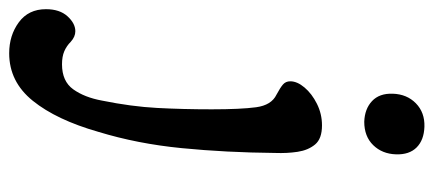

<svg xmlns="http://www.w3.org/2000/svg" viewBox="-415 -385 944 418"><g transform="rotate(90 57.0 -176.0)"><path d="M113 -497Q85 -498 68 -514Q51 -530 52 -559Q53 -590 73 -609.5Q93 -629 124 -628Q153 -627 169 -611Q185 -595 184 -566Q183 -536 164 -516.5Q145 -497 113 -497ZM-36 276Q-75 276 -103.5 255Q-132 234 -132 196Q-132 166 -116.5 149Q-101 132 -84 132Q-72 132 -61 142Q-52 151 -40.5 156Q-29 161 -12 161Q25 161 42.5 136.5Q60 112 67 74Q80 10 83 -46Q86 -102 86 -165Q86 -228 81.5 -261.5Q77 -295 54 -306Q39 -314 32 -320Q25 -326 25 -336Q25 -351 38.5 -367Q52 -383 74 -394Q96 -405 121 -405Q150 -405 162.5 -390Q175 -375 178.5 -352Q182 -329 181 -303Q180 -196 170.5 -99.5Q161 -3 135 82Q109 173 67.5 224.5Q26 276 -36 276Z"/></g></svg>

Font: Akaya Telivigala
Style: Regular
Weight: 400
Designer: Vaishnavi Murthy Yerkadithaya, Juan Luis Blanco Aristondo
Version: Version 1.002; ttfautohint (v1.8.3)